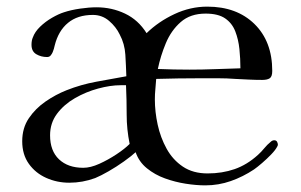

<svg xmlns="http://www.w3.org/2000/svg" viewBox="-20 -554 909 579"><path d="M371 -120Q362 -164 362 -208.5Q362 -253 360 -297H344Q313 -297 276 -287Q239 -277 206 -258Q173 -239 152 -211Q131 -183 131 -146Q131 -99 158 -73.5Q185 -48 231 -48Q253 -48 279.5 -60Q306 -72 331 -88.5Q356 -105 371 -120ZM705 -348Q705 -377 702 -406Q699 -435 689.5 -459.5Q680 -484 659 -498.5Q638 -513 600 -513Q554 -513 525 -487.5Q496 -462 480 -423.5Q464 -385 456 -346Q480 -345 504 -344.5Q528 -344 551 -344Q590 -344 628.5 -345.5Q667 -347 705 -348ZM818 -117Q818 -116 817 -114Q816 -112 816 -112Q811 -102 798 -88.5Q785 -75 770.5 -62.5Q756 -50 746 -43Q713 -21 676 -8Q639 5 599 5Q572 5 540 0Q508 -5 477.5 -16Q447 -27 423 -46.5Q399 -66 389 -95Q376 -83 353.5 -67Q331 -51 307.5 -37.5Q284 -24 267 -17Q248 -10 228.5 -6.5Q209 -3 189 -3Q152 -3 119.5 -17.5Q87 -32 67 -60Q47 -88 47 -128Q47 -168 67 -197.5Q87 -227 117.5 -248Q148 -269 181 -282Q224 -299 270 -307.5Q316 -316 361 -324Q360 -356 358 -389Q356 -422 341 -450Q330 -473 309 -491Q288 -509 260 -509Q214 -509 185 -485Q156 -461 145 -417Q144 -412 142.5 -407Q141 -402 139 -397Q137 -392 133 -387Q129 -382 122 -382Q104 -382 89.5 -390.5Q75 -399 75 -419Q75 -432 79 -441Q85 -458 101 -473.5Q117 -489 137 -500.5Q157 -512 173 -517Q194 -524 221.5 -528Q249 -532 271 -532Q317 -532 357 -513Q397 -494 422 -454Q458 -489 506 -511.5Q554 -534 605 -534Q694 -534 747.5 -481.5Q801 -429 801 -340Q801 -323 793.5 -318Q786 -313 771 -313Q751 -313 730.5 -314Q710 -315 690 -316Q664 -318 637.5 -318Q611 -318 585 -318Q551 -318 517.5 -317.5Q484 -317 451 -316Q450 -300 448.5 -285Q447 -270 447 -254Q447 -217 455.5 -178Q464 -139 482.5 -105.5Q501 -72 531.5 -51.5Q562 -31 606 -31Q650 -31 687.5 -44Q725 -57 758 -87Q768 -96 777 -107Q786 -118 796 -126Q801 -131 807 -131Q813 -131 815.5 -126.5Q818 -122 818 -117Z"/></svg>

Font: Kaisei Decol
Style: Regular
Weight: 400
Designer: Font-Kai, 金井和夫
Foundry: KAZUO KANAI
Version: Version 5.003